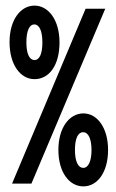

<svg xmlns="http://www.w3.org/2000/svg" viewBox="-20 -654 415 684"><path d="M103 -372C155 -372 192 -421 192 -503C192 -582 153 -634 103 -634C53 -634 14 -583 14 -504C14 -423 53 -372 103 -372ZM23 0H92L355 -623H285ZM103 -440C85 -440 74 -462 74 -503C74 -545 85 -567 102 -567C120 -567 131 -544 131 -503C131 -461 120 -440 103 -440ZM277 10C327 10 365 -40 365 -120C365 -198 327 -250 277 -250C227 -250 188 -199 188 -120C188 -40 227 10 277 10ZM277 -56C258 -56 247 -79 247 -120C247 -161 258 -183 276 -183C296 -183 306 -157 306 -119C306 -81 295 -56 277 -56Z"/></svg>

Font: Inconsolata Condensed
Style: Bold
Weight: 700
Width: 3
Monospace: yes
Designer: Raph Levien, Cyreal, Brenton Simpson
Foundry: Raph Levien, Cyreal, Google
Version: Version 3.100